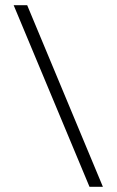

<svg xmlns="http://www.w3.org/2000/svg" viewBox="-20 -718 449 738"><path d="M375.5 0H324L32.5 -698H84.5Z"/></svg>

Font: Newsreader 9pt Light
Style: Regular
Weight: 300
Designer: Hugues Gentile
Foundry: Production Type
Version: Version 1.003